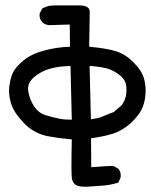

<svg xmlns="http://www.w3.org/2000/svg" viewBox="-20 -412 568 722"><path d="M308.1 290Q297.4 290.5 288.8 289.8Q280.3 289.1 273.4 287.1Q267.1 285.6 262.5 281.7Q257.8 277.8 254.9 272.5Q252 267.1 250.5 260.3Q247.1 243.7 250 112.3Q204.1 108.4 159.2 100.1Q107.4 89.8 68.8 49.8Q31.2 9.8 21.5 -23.4Q20 -28.3 18.8 -33Q17.6 -37.6 16.8 -42.2Q16.1 -46.9 15.4 -51.5Q14.6 -56.2 14.4 -60.5Q14.2 -64.9 14.2 -69.6Q14.2 -74.2 14.4 -78.6Q14.6 -83 15.1 -87.4Q19 -118.2 28.8 -139.2Q39.1 -160.6 69.1 -185.3Q99.1 -210 150.4 -223.1Q196.3 -234.9 243.2 -236.3L242.2 -319.8L165.5 -317.4H164.6H164.1Q161.6 -317.9 158.9 -318.4Q156.2 -318.8 153.8 -319.6Q151.4 -320.3 148.9 -321.5Q146.5 -322.8 144.3 -324.2Q142.1 -325.7 140.1 -327.6L139.6 -328.1L139.2 -328.6Q127.4 -341.3 128.9 -358.9V-361.3L129.9 -362.8L137.7 -377.4L139.2 -380.4L142.1 -381.8Q148.4 -384.8 155.3 -387.2Q162.1 -389.6 169.4 -390.6Q176.8 -391.6 184.6 -391.6H283.2Q297.9 -391.1 307.6 -385.5Q317.4 -379.9 317.4 -367.7Q317.4 -355 315.4 -236.3Q378.4 -230.5 413.1 -220.2Q451.7 -209 482.9 -176.8Q514.6 -144.5 522 -114.7Q525.9 -100.1 527.1 -85.2Q528.3 -70.3 526.9 -55.2Q524.4 -24.9 512.7 -0.7Q501 23.4 470.7 51.8Q439.5 80.1 402.3 91.3Q369.6 101.6 322.3 107.9L323.2 216.8Q385.7 211.9 403.3 211.9H405.8L407.7 212.9L422.4 220.7L424.3 221.7L425.3 223.1Q436 234.9 433.6 254.9L433.1 256.8L432.6 257.8L426.8 270.5L424.8 274.9L420.9 275.9Q393.6 284.2 364.3 286.1Q355 286.6 345.7 287.4Q336.4 288.1 327.1 288.8Q317.9 289.6 308.1 290ZM250 38.1 245.1 -164.1Q233.9 -163.6 223.1 -162.8Q212.4 -162.1 202.6 -160.9Q192.9 -159.7 184.1 -157.7Q175.3 -155.8 167 -153.3Q154.8 -149.9 144 -144.8Q133.3 -139.6 123.5 -133.3Q113.8 -127 105 -119.1Q81.5 -97.7 86.4 -68.8Q91.3 -37.1 108.9 -11.2Q117.2 1 127.2 8.8Q137.2 16.6 149.4 20.5Q176.3 28.8 200.2 33.7Q210 36.1 222.7 37.1Q235.4 38.1 250 38.1ZM407.7 9.3Q418.5 -0.5 431.6 -11.2Q443.8 -21.5 450.2 -39.6Q457 -58.1 455.1 -85Q453.6 -109.4 433.1 -127Q427.7 -131.3 421.9 -135.5Q416 -139.6 410.4 -142.8Q404.8 -146 398.7 -148.7Q392.6 -151.4 386.7 -153.3Q376 -156.7 357.9 -159.7Q339.8 -162.6 316.9 -164.1L321.8 36.6Q351.1 32.7 362.8 27.3Q377.4 20.5 407.7 9.3Z"/></svg>

Font: NaikaiFont
Style: Bold
Weight: 700
Version: Version 1.89